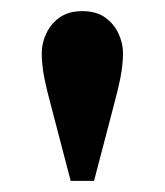

<svg xmlns="http://www.w3.org/2000/svg" viewBox="-20 -770 296 345"><path d="M107 -445 73 -575Q64 -608 59.5 -631Q55 -654 55 -675Q55 -692 63 -709.5Q71 -727 87 -738.5Q103 -750 128 -750Q153 -750 169 -738.5Q185 -727 193 -709.5Q201 -692 201 -675Q201 -654 196.5 -631Q192 -608 183 -575L149 -445Z"/></svg>

Font: Instrument Sans SemiBold
Style: Regular
Weight: 600
Designer: Rodrigo Fuenzalida
Foundry: fragTYPE
Version: Version 1.000;gftools[0.9.28]